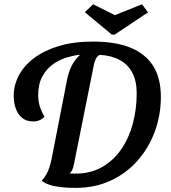

<svg xmlns="http://www.w3.org/2000/svg" viewBox="-20 -878 817 920"><path d="M342 22.3Q300.2 22.3 268.8 18.4Q237.5 14.5 215.4 6.9Q193.3 -0.7 179.7 -12.3Q192.5 -25.8 201.3 -41Q210.2 -56.2 216.8 -76.5Q223.5 -96.8 228.8 -123.8L301.3 -496Q309.8 -537 324.9 -565.5Q340 -594 361.3 -612.8L360.2 -615Q349 -614.5 338.5 -612.2Q328 -609.8 317.8 -607.3Q275.2 -597.8 239.8 -574.2Q204.3 -550.5 183.7 -513.2Q163 -475.8 163 -423.8Q163 -394.8 169.7 -371.6Q176.3 -348.3 193.2 -318.3Q182.2 -307.2 168.9 -301.7Q155.7 -296.2 138.7 -296.2Q107.3 -296.2 86.8 -312.5Q66.3 -328.8 56 -356.9Q45.7 -385 45.7 -418.8Q45.7 -470 70.5 -516.8Q95.3 -563.7 143.6 -600Q191.8 -636.3 262.5 -657.6Q333.2 -678.8 425.7 -678.8Q532.3 -678.8 604.3 -649.9Q676.3 -621 713.6 -562.5Q750.8 -504 750.8 -413.8Q750.8 -327.5 722.3 -249.1Q693.8 -170.7 640.2 -109.5Q586.7 -48.3 511.2 -13Q435.8 22.3 342 22.3ZM340.7 -46Q413.8 -46 468.8 -77.3Q523.8 -108.7 561 -162.8Q598.2 -216.8 616.6 -286.2Q635 -355.5 635 -430.8Q635 -489.2 614.3 -528.9Q593.7 -568.7 553.9 -590.4Q514.2 -612.2 457.2 -615.3Q446.2 -608.3 439.7 -596.6Q433.2 -584.8 430 -568.2L334.3 -91.2Q330.7 -72.3 325.2 -62Q319.7 -51.7 313 -47.2Q319.2 -46.2 326.5 -46.1Q333.8 -46 340.7 -46ZM515.8 -712.3 386.5 -819.5 426.2 -857.5 530.3 -805.5 660.5 -857.5 689.2 -818.7 529.7 -712.3Z"/></svg>

Font: Sansita Swashed Light
Style: Regular
Weight: 300
Designer: Pablo Cosgaya
Foundry: Omnibus-Type
Version: Version 1.003